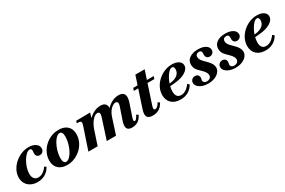

<svg xmlns="http://www.w3.org/2000/svg" viewBox="95 -1590 3874 2607"><g transform="rotate(-30 2031.5 -286.5)"><path d="M216 14Q158 14 113.5 -8.5Q69 -31 44.5 -72Q20 -113 20 -166Q20 -223 46.5 -275.5Q73 -328 118.5 -369.5Q164 -411 221.5 -435.5Q279 -460 341 -460Q407 -460 448.5 -431.5Q490 -403 490 -358Q490 -327 471 -307.5Q452 -288 421 -288Q394 -288 379 -305Q364 -322 365 -350L367 -381Q369 -404 362 -414Q355 -424 339 -424Q312 -424 282.5 -397.5Q253 -371 227.5 -328Q202 -285 186 -235.5Q170 -186 170 -141Q170 -90 192.5 -63Q215 -36 255 -36Q293 -36 329 -59Q365 -82 394 -125L421 -107Q390 -49 337 -17.5Q284 14 216 14Z M681 14Q623 14 581.5 -6.5Q540 -27 517.5 -65.5Q495 -104 495 -157Q495 -218 520 -272.5Q545 -327 589 -369.5Q633 -412 690 -436Q747 -460 810 -460Q868 -460 909.5 -439.5Q951 -419 973 -381Q995 -343 995 -289Q995 -228 970 -173.5Q945 -119 901 -77Q857 -35 800.5 -10.5Q744 14 681 14ZM688 -31Q710 -31 732.5 -49Q755 -67 775.5 -98Q796 -129 812.5 -168.5Q829 -208 838.5 -251.5Q848 -295 848 -337Q848 -375 836.5 -395Q825 -415 802 -415Q780 -415 757.5 -397Q735 -379 714.5 -347.5Q694 -316 677.5 -276.5Q661 -237 651.5 -193.5Q642 -150 642 -108Q642 -71 654 -51Q666 -31 688 -31Z M1697 14Q1637 14 1620 -22Q1603 -58 1628 -131L1693 -321Q1705 -356 1698 -375Q1691 -394 1667 -394Q1642 -394 1615.5 -375.5Q1589 -357 1567 -325.5Q1545 -294 1532 -255L1449 0H1304L1408 -321Q1419 -356 1412.5 -375Q1406 -394 1381 -394Q1362 -394 1341.5 -381Q1321 -368 1301.5 -345Q1282 -322 1265 -291.5Q1248 -261 1236 -226L1161 0H1016L1130 -340Q1144 -381 1136 -396.5Q1128 -412 1092 -412H1071L1082 -446L1302 -449L1263 -311L1250 -335Q1288 -392 1347.5 -426Q1407 -460 1468 -460Q1530 -460 1552 -421Q1574 -382 1551 -313L1533 -330Q1572 -391 1630.5 -425.5Q1689 -460 1752 -460Q1817 -460 1837.5 -419Q1858 -378 1831 -299L1765 -104Q1755 -75 1756.5 -60Q1758 -45 1771 -45Q1784 -45 1798.5 -62Q1813 -79 1829 -111L1857 -93Q1808 14 1697 14Z M2022 14Q1956 14 1936 -21Q1916 -56 1941 -131L2091 -587H2237L2078 -104Q2059 -45 2092 -45Q2109 -45 2127 -61Q2145 -77 2165 -111L2192 -93Q2166 -40 2123.5 -13Q2081 14 2022 14ZM1963 -406 1976 -446H2088L2074 -406ZM2137 -406 2152 -446H2297L2284 -406Z M2458 14Q2370 14 2319 -33.5Q2268 -81 2268 -162Q2268 -221 2294 -274.5Q2320 -328 2365 -369.5Q2410 -411 2467 -435.5Q2524 -460 2587 -460Q2651 -460 2691 -434Q2731 -408 2731 -364Q2731 -309 2666 -269Q2601 -229 2491 -220L2381 -211L2384 -242L2460 -253Q2527 -263 2564 -296Q2601 -329 2601 -377Q2601 -424 2569 -424Q2544 -424 2517 -396.5Q2490 -369 2466 -325.5Q2442 -282 2427 -231.5Q2412 -181 2412 -136Q2412 -87 2432.5 -61Q2453 -35 2494 -35Q2532 -35 2568 -57.5Q2604 -80 2637 -126L2664 -104Q2633 -47 2580 -16.5Q2527 14 2458 14Z M2890 14Q2840 14 2799 -1Q2758 -16 2734.5 -41.5Q2711 -67 2711 -98Q2711 -127 2731 -146.5Q2751 -166 2781 -166Q2813 -166 2829.5 -145Q2846 -124 2839 -92L2836 -79Q2830 -53 2845 -37.5Q2860 -22 2888 -22Q2920 -22 2939 -38.5Q2958 -55 2958 -80Q2958 -120 2908 -170L2856 -222Q2812 -266 2812 -326Q2812 -388 2862 -424Q2912 -460 2996 -460Q3069 -460 3113.5 -432.5Q3158 -405 3158 -361Q3158 -332 3138.5 -313Q3119 -294 3090 -294Q3062 -294 3046 -311.5Q3030 -329 3031 -357L3032 -381Q3033 -424 2993 -424Q2968 -424 2953 -410.5Q2938 -397 2938 -374Q2938 -333 2978 -293L3036 -234Q3063 -206 3077 -178.5Q3091 -151 3091 -124Q3091 -85 3064.5 -53.5Q3038 -22 2992.5 -4Q2947 14 2890 14Z M3318 14Q3268 14 3227 -1Q3186 -16 3162.5 -41.5Q3139 -67 3139 -98Q3139 -127 3159 -146.5Q3179 -166 3209 -166Q3241 -166 3257.5 -145Q3274 -124 3267 -92L3264 -79Q3258 -53 3273 -37.5Q3288 -22 3316 -22Q3348 -22 3367 -38.5Q3386 -55 3386 -80Q3386 -120 3336 -170L3284 -222Q3240 -266 3240 -326Q3240 -388 3290 -424Q3340 -460 3424 -460Q3497 -460 3541.5 -432.5Q3586 -405 3586 -361Q3586 -332 3566.5 -313Q3547 -294 3518 -294Q3490 -294 3474 -311.5Q3458 -329 3459 -357L3460 -381Q3461 -424 3421 -424Q3396 -424 3381 -410.5Q3366 -397 3366 -374Q3366 -333 3406 -293L3464 -234Q3491 -206 3505 -178.5Q3519 -151 3519 -124Q3519 -85 3492.5 -53.5Q3466 -22 3420.5 -4Q3375 14 3318 14Z M3790 14Q3702 14 3651 -33.5Q3600 -81 3600 -162Q3600 -221 3626 -274.5Q3652 -328 3697 -369.5Q3742 -411 3799 -435.5Q3856 -460 3919 -460Q3983 -460 4023 -434Q4063 -408 4063 -364Q4063 -309 3998 -269Q3933 -229 3823 -220L3713 -211L3716 -242L3792 -253Q3859 -263 3896 -296Q3933 -329 3933 -377Q3933 -424 3901 -424Q3876 -424 3849 -396.5Q3822 -369 3798 -325.5Q3774 -282 3759 -231.5Q3744 -181 3744 -136Q3744 -87 3764.5 -61Q3785 -35 3826 -35Q3864 -35 3900 -57.5Q3936 -80 3969 -126L3996 -104Q3965 -47 3912 -16.5Q3859 14 3790 14Z"/></g></svg>

Font: Baskervville
Style: Bold Italic
Weight: 700
Italic angle: -18°
Version: Version 1.100